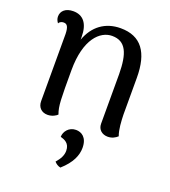

<svg xmlns="http://www.w3.org/2000/svg" viewBox="-139 -624 854 965"><g transform="rotate(20 288.5 -142.0)"><path d="M502 -120V-316C502 -452 451 -523 341 -523C259 -523 199 -478 171 -400V-414C171 -486 141 -522 88 -522C48 -522 24 -501 24 -471C24 -459 28 -449 36 -438C42 -450 55 -452 62 -452C81 -452 89 -438 90 -401V-42C90 -8 112 12 143 12C168 12 187 0 195 -8C180 -49 180 -85 180 -240C180 -407 250 -472 314 -472C388 -472 411 -413 412 -304V-38C412 -7 435 12 465 12C488 12 505 2 517 -9C505 -41 503 -86 502 -120ZM305 34C267 34 244 65 244 93C265 99 294 109 294 150C294 174 283 195 262 219C271 229 281 236 295 239C348 192 366 148 366 108C366 52 334 34 305 34Z"/></g></svg>

Font: Arima Koshi Medium
Style: Regular
Weight: 500
Designer: Joana Correia and Natanael Gama
Foundry: NDISCOVER
Version: Version 1.019;PS 001.019;hotconv 1.0.88;makeotf.lib2.5.64775